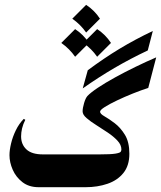

<svg xmlns="http://www.w3.org/2000/svg" viewBox="-20 -780 671 800"><path d="M292 0H141.1Q100.6 0 73.5 -21Q46.4 -42 33 -72.8Q19.5 -103.5 19.5 -133.3Q19.5 -154.3 26.1 -182.1Q32.7 -210 46.1 -237.5Q59.6 -265.1 79.1 -284.7L85.4 -280.8Q76.2 -262.7 72 -245.1Q67.9 -227.5 67.9 -211.9Q67.9 -178.2 90.1 -157.5Q112.3 -136.7 158.2 -136.7H294.9Q300.8 -136.7 304.7 -125Q308.6 -113.3 310.3 -97.9Q312 -82.5 312 -72.3Q312 -61 309.6 -43.7Q307.1 -26.4 302.7 -13.2Q298.3 0 292 0ZM630.9 -541 597.7 -413.6Q568.4 -404.3 533.7 -390.4Q499 -376.5 467.8 -361.6Q436.5 -346.7 416.7 -334.2Q397 -321.8 397 -314.5Q397 -305.7 415.5 -295.2Q434.1 -284.7 458 -266.6Q481.9 -248.5 500.5 -218.3Q519 -188 519 -139.6Q519 -89.8 494.1 -59.1Q469.2 -28.3 427.7 -14.2Q386.2 0 336.9 0H290.5Q280.8 0 271.2 -20Q261.7 -40 261.7 -68.4Q261.7 -97.2 271.2 -116.9Q280.8 -136.7 290.5 -136.7H395Q442.4 -136.7 461.2 -139.9Q480 -143.1 482.9 -147.7Q485.8 -152.3 485.8 -157.2Q485.8 -176.3 469.5 -193.8Q453.1 -211.4 429.2 -227.5Q405.3 -243.7 381.1 -258.8Q356.9 -273.9 340.6 -288.1Q324.2 -302.2 324.2 -315.9Q324.2 -329.6 330.3 -350.3Q336.4 -371.1 344.2 -379.9Q357.9 -394.5 388.4 -414.8Q418.9 -435.1 459.7 -457.5Q500.5 -480 545.2 -501.7Q589.8 -523.4 630.9 -541ZM324.7 -411.6 345.7 -487.3Q412.6 -537.1 478 -576.7Q543.5 -616.2 616.7 -650.9L595.7 -569.8Q522.5 -535.2 456.5 -496.6Q390.6 -458 324.7 -411.6ZM338.9 -759.8Q374 -736.8 396.5 -702.1L338.9 -644.5Q315.9 -677.7 281.2 -702.1ZM293 -658.7Q328.1 -635.7 350.6 -601.1L293 -543.5Q270 -576.7 235.4 -601.1ZM384.8 -658.7Q419.9 -635.7 442.4 -601.1L384.8 -543.5Q361.8 -576.7 327.1 -601.1Z"/></svg>

Font: Lateef ExtraBold
Style: Regular
Weight: 800
Designer: SIL International
Foundry: SIL International
Version: Version 4.200